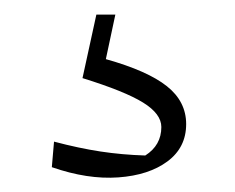

<svg xmlns="http://www.w3.org/2000/svg" viewBox="-20 -32 322 263"><path d="M112 -12H138L125 49Q182 65 208.5 86Q235 107 235 138Q235 170 209.5 189Q184 208 142 211Q100 214 51 197L54 162Q88 171 117.5 175.5Q147 180 179 181Q201 167 201 142Q201 124 176 108.5Q151 93 93 75Z"/></svg>

Font: Piazzolla SC ExtraLight
Style: Regular
Weight: 200
Designer: Juan Pablo del Peral
Foundry: Huerta Tipografica
Version: Version 1.330